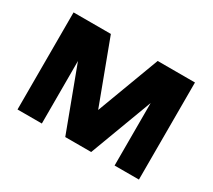

<svg xmlns="http://www.w3.org/2000/svg" viewBox="-112 -769 1075 971"><g transform="rotate(30 425.5 -283.5)"><path d="M562 -566.9H779.8V0H637.7V-365.2L501 0H349.6L212.9 -365.2V0H70.8V-566.9H288.6L425.3 -201.7Z"/></g></svg>

Font: Blazma
Style: Regular
Weight: 400
Designer: GGBotNet
Version: 1.00